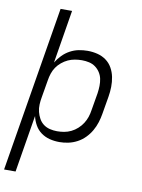

<svg xmlns="http://www.w3.org/2000/svg" viewBox="-102 -803 803 1086"><g transform="rotate(10 299.5 -260.0)"><path d="M-1 215 156 -735H222L172 -430Q186 -453 205 -472.5Q224 -492 248 -505Q272 -518 297.5 -523Q323 -528 348 -528Q378 -528 405.5 -521Q433 -514 455 -498Q477 -482 490.5 -458Q504 -434 509.5 -406.5Q515 -379 514.5 -350Q514 -321 509 -292L492 -192Q488 -167 480 -141.5Q472 -116 458.5 -92.5Q445 -69 425.5 -49Q406 -29 381.5 -16Q357 -3 331 2.5Q305 8 280 8Q250 8 223 1Q196 -6 174 -22Q152 -38 138.5 -62Q125 -86 119 -113L65 215ZM256 -50Q276 -50 296.5 -53.5Q317 -57 336.5 -66.5Q356 -76 372.5 -91Q389 -106 400.5 -124Q412 -142 418.5 -161.5Q425 -181 428 -202L445 -302Q448 -323 448.5 -344Q449 -365 445 -384.5Q441 -404 430 -421Q419 -438 403 -449.5Q387 -461 367 -465.5Q347 -470 326 -470Q306 -470 285.5 -466.5Q265 -463 246.5 -454.5Q228 -446 211 -432Q194 -418 182.5 -401Q171 -384 164.5 -364.5Q158 -345 155 -325L138 -225Q134 -204 133 -182Q132 -160 137 -140Q142 -120 152 -102Q162 -84 178 -72Q194 -60 214.5 -55Q235 -50 256 -50Z"/></g></svg>

Font: Iosevka Aile Light
Style: Italic
Weight: 300
Italic angle: -9°
Designer: Belleve Invis
Foundry: Belleve Invis
Version: Version 31.1.0; ttfautohint (v1.8.4)